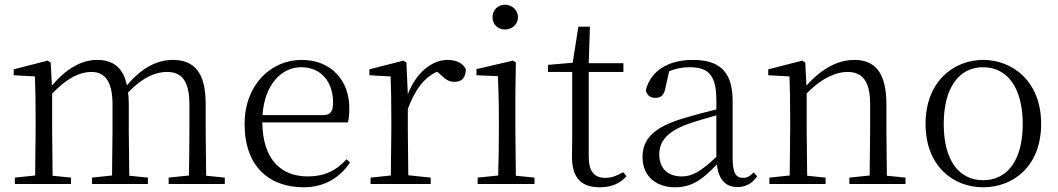

<svg xmlns="http://www.w3.org/2000/svg" viewBox="-20 -780 4484 814"><path d="M779 0H933V-27L854 -35L852 -227V-340C852 -474 802 -526 713 -526C645 -526 580 -492 518 -418C502 -495 458 -526 392 -526C325 -526 261 -489 200 -417L195 -515L182 -523L38 -486V-461L128 -456C130 -406 131 -354 131 -286V-227L129 -36L43 -27V0H281V-27L203 -35L201 -227V-383C267 -452 320 -475 368 -475C422 -475 457 -438 457 -338V-227L455 -36L370 -27V0H607V-27L528 -35L526 -227V-338C526 -356 525 -373 523 -388C587 -455 642 -475 688 -475C747 -475 783 -441 783 -338V-227C783 -172 782 -91 781 -36L695 -27V0Z M1267 14C1355 14 1420 -26 1464 -91L1449 -105C1407 -57 1355 -32 1285 -32C1173 -32 1094 -102 1092 -261H1455C1459 -277 1461 -297 1461 -321C1461 -438 1385 -526 1259 -526C1128 -526 1017 -420 1017 -254C1017 -74 1122 14 1267 14ZM1093 -292C1101 -418 1171 -495 1257 -495C1343 -495 1392 -431 1392 -346C1392 -309 1383 -292 1350 -292Z M1709 -318C1740 -401 1779 -452 1833 -476L1843 -468C1866 -445 1882 -433 1906 -433C1940 -433 1954 -452 1955 -486C1945 -511 1915 -526 1877 -526C1809 -526 1742 -468 1709 -380L1703 -515L1690 -523L1546 -486V-461L1636 -456C1638 -406 1639 -354 1639 -285V-227L1637 -36L1551 -27V0H1806V-27L1711 -37L1709 -227Z M2121 -655C2150 -655 2176 -676 2176 -707C2176 -738 2150 -760 2121 -760C2091 -760 2068 -738 2068 -707C2068 -676 2091 -655 2121 -655ZM2091 0H2246V-27L2167 -35L2165 -227V-378L2167 -515L2155 -523L2000 -487V-461L2091 -457C2093 -407 2095 -352 2095 -285V-227C2095 -173 2094 -91 2092 -36L2005 -27V0Z M2523 14C2572 14 2609 -2 2636 -33L2622 -50C2595 -35 2575 -26 2545 -26C2500 -26 2476 -53 2476 -116V-475H2623V-512H2476L2481 -667H2432L2408 -514L2303 -505V-475H2406V-201C2406 -165 2405 -146 2405 -115C2405 -28 2442 14 2523 14Z M3106 13C3141 13 3170 -2 3190 -33L3175 -49C3159 -32 3147 -26 3130 -26C3101 -26 3086 -45 3086 -111V-354C3086 -476 3030 -526 2918 -526C2811 -526 2739 -479 2718 -398C2722 -377 2736 -365 2758 -365C2781 -365 2796 -376 2801 -407L2817 -478C2846 -490 2874 -495 2901 -495C2981 -495 3017 -466 3017 -354V-316C2972 -305 2923 -292 2879 -279C2751 -241 2704 -190 2704 -114C2704 -31 2764 14 2841 14C2913 14 2958 -18 3019 -83C3026 -23 3053 13 3106 13ZM3017 -115C2951 -52 2913 -32 2871 -32C2813 -32 2775 -64 2775 -126C2775 -179 2807 -221 2893 -253C2930 -266 2974 -279 3017 -291Z M3666 0H3819V-27L3740 -35L3738 -227V-338C3738 -474 3688 -526 3602 -526C3536 -526 3468 -494 3399 -417L3394 -515L3381 -523L3237 -486V-461L3327 -456C3329 -406 3330 -353 3330 -285V-227L3328 -36L3242 -27V0H3480V-27L3402 -35L3400 -227V-384C3470 -455 3530 -475 3573 -475C3633 -475 3669 -440 3669 -339V-227L3667 -36L3581 -27V0Z M4148 14C4275 14 4394 -74 4394 -255C4394 -435 4273 -526 4148 -526C4024 -526 3904 -435 3904 -255C3904 -75 4022 14 4148 14ZM4148 -16C4045 -16 3981 -101 3981 -254C3981 -407 4045 -495 4148 -495C4251 -495 4316 -407 4316 -254C4316 -101 4251 -16 4148 -16Z"/></svg>

Font: Noto Serif CJK KR Light
Style: Regular
Weight: 300
Designer: Ryoko NISHIZUKA 西塚涼子 (kana & ideographs); Frank Grießhammer (Latin, Greek & Cyrillic); Wenlong ZHANG 张文龙 (bopomofo); San
Foundry: Adobe
Version: Version 2.001;hotconv 1.1.0;makeotfexe 2.6.0